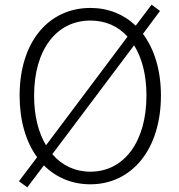

<svg xmlns="http://www.w3.org/2000/svg" viewBox="-20 -776 766 822"><path d="M367 13C543 13 669 -135 669 -367C669 -477 640 -567 592 -631L665 -729L629 -756L561 -666C510 -715 443 -742 367 -742C189 -742 64 -598 64 -367C64 -259 91 -168 139 -103L61 0L97 26L168 -68C220 -16 288 13 367 13ZM367 -41C301 -41 245 -68 204 -116L554 -582C588 -528 607 -455 607 -367C607 -169 511 -41 367 -41ZM177 -154C144 -209 126 -281 126 -367C126 -565 223 -688 367 -688C431 -688 486 -664 526 -619Z"/></svg>

Font: Noto Sans SC Light
Style: Regular
Weight: 300
Designer: Ryoko NISHIZUKA 西塚涼子 (kana, bopomofo & ideographs); Paul D. Hunt (Latin, Greek & Cyrillic); Sandoll Communications 산돌커뮤니
Foundry: Adobe
Version: Version 2.004;hotconv 1.0.118;makeotfexe 2.5.65603